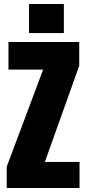

<svg xmlns="http://www.w3.org/2000/svg" viewBox="-20 -943 426 963"><path d="M378.9 0H13.7V-106.9L196.3 -593.8H22.5V-732.4H377.4V-613.3L205.1 -130.9H378.9ZM300.3 -777.3H125.5V-922.9H300.3Z"/></svg>

Font: Anton
Style: Regular
Weight: 400
Designer: Vernon Adams, Tural Alisoy
Foundry: Vernon Adams
Version: Version 2.300